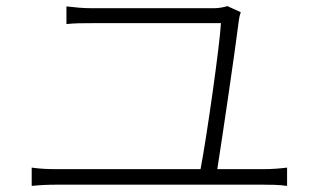

<svg xmlns="http://www.w3.org/2000/svg" viewBox="-20 -679 1040 630"><path d="M693 -124C709 -225 752 -517 764 -614C765 -621 767 -631 770 -639L726 -659C718 -656 699 -652 682 -652H282C250 -652 226 -655 198 -658V-600C226 -603 248 -603 283 -603H705C701 -530 658 -227 638 -124H165C138 -124 112 -125 84 -129V-69C113 -72 138 -73 165 -73H845C864 -73 895 -73 922 -69V-129C897 -126 872 -124 845 -124Z"/></svg>

Font: Spoqa Han Sans Neo Light
Style: Regular
Weight: 300
Designer: [Spoqa Han Sans Neo] Dong-huui Kim ___ Younghwa Kang ___ Yujin Lee ___ [Noto Sans] Ryoko NISHIZUKA ____ (kana & ideograp
Foundry: Spoqa (http://www.spoqa-han-sans.com)
Version: Version 1.100;hotconv 1.0.109;makeotfexe 2.5.65596